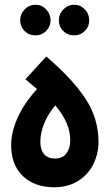

<svg xmlns="http://www.w3.org/2000/svg" viewBox="-20 -785 461 809"><path d="M395 -187Q395 -138 374 -94.5Q353 -51 310.5 -23.5Q268 4 208 4Q126 4 76.5 -43Q27 -90 27 -173Q27 -228 54 -288.5Q81 -349 136 -410L87 -451L175 -547Q285 -453 340 -369.5Q395 -286 395 -187ZM276 -193Q276 -231 260.5 -267Q245 -303 213 -341Q182 -304 166 -264.5Q150 -225 150 -187Q150 -154 166 -135.5Q182 -117 212 -117Q243 -117 259.5 -138.5Q276 -160 276 -193ZM65 -699Q65 -726 84 -745.5Q103 -765 130 -765Q156 -765 174.5 -745.5Q193 -726 193 -699Q193 -673 174.5 -654.5Q156 -636 130 -636Q102 -636 83.5 -654.5Q65 -673 65 -699ZM228 -699Q228 -726 247 -745.5Q266 -765 293 -765Q319 -765 337.5 -745.5Q356 -726 356 -699Q356 -673 337.5 -654.5Q319 -636 293 -636Q265 -636 246.5 -654.5Q228 -673 228 -699Z"/></svg>

Font: Noto Sans Arabic Cond
Style: Bold
Weight: 700
Width: 3
Designer: Nadine Chahine
Foundry: Monotype Imaging Inc.
Version: Version 1.001